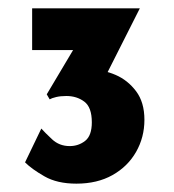

<svg xmlns="http://www.w3.org/2000/svg" viewBox="-20 -700 416 460"><path d="M163 -260Q117 -260 86.5 -277.5Q56 -295 40 -311L79 -392Q87 -383 104.5 -366.5Q122 -350 147 -350Q168 -350 184 -362.5Q200 -375 200 -407Q200 -443 182 -456.5Q164 -470 139 -470Q125 -470 114.5 -467.5Q104 -465 99 -462L92 -474L167 -600L196 -580H57V-680H315L212 -476L122 -503Q136 -515 154 -524Q172 -533 199 -533Q228 -533 257 -520.5Q286 -508 306 -481.5Q326 -455 326 -413Q326 -371 306 -336Q286 -301 249.5 -280.5Q213 -260 163 -260Z"/></svg>

Font: Josefin Sans Thin
Style: Bold
Weight: 700
Version: Version 2.000